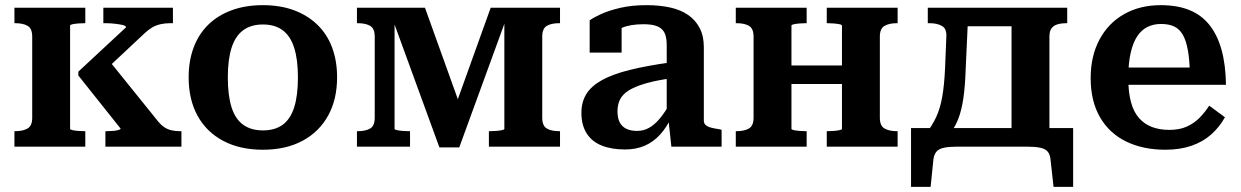

<svg xmlns="http://www.w3.org/2000/svg" viewBox="-20 -569 4814 745"><path d="M105 -112V-427Q105 -458 87.5 -468.5Q70 -479 39 -479H36V-539H311V-479H307Q296 -479 283.5 -478Q271 -477 261.5 -475Q252 -473 252 -470V-69Q252 -66 261.5 -64Q271 -62 283.5 -61Q296 -60 307 -60H311V0H36V-60H39Q69 -60 87 -70.5Q105 -81 105 -112ZM684 0H389V-60H394Q406 -60 418.5 -61Q431 -62 439.5 -64.5Q448 -67 448 -70L284 -276V-291L469 -463Q469 -469 456 -472Q443 -475 425 -477Q407 -479 391 -479H381V-539H651V-479H640Q620 -479 602.5 -475Q585 -471 570.5 -462.5Q556 -454 540 -439L364 -274L391 -349L595 -96Q608 -81 620.5 -73.5Q633 -66 647.5 -63Q662 -60 678 -60H684Z M1288 -269Q1288 -183 1253 -120Q1218 -57 1153.5 -22.5Q1089 12 1000 12Q911 12 846 -22.5Q781 -57 746.5 -120Q712 -183 712 -269Q712 -333 731.5 -385Q751 -437 788.5 -473.5Q826 -510 879.5 -529.5Q933 -549 1000 -549Q1067 -549 1120 -529.5Q1173 -510 1211 -473.5Q1249 -437 1268.5 -385Q1288 -333 1288 -269ZM864 -269Q864 -198 878.5 -152.5Q893 -107 923.5 -85Q954 -63 1000 -63Q1047 -63 1077 -85Q1107 -107 1121.5 -152.5Q1136 -198 1136 -269Q1136 -338 1121.5 -383.5Q1107 -429 1077 -451.5Q1047 -474 1000 -474Q954 -474 923.5 -451.5Q893 -429 878.5 -383.5Q864 -338 864 -269Z M1629 -539 1777 -127 1723 -91 1884 -539H2153V-479H2150Q2119 -479 2101.5 -468.5Q2084 -458 2084 -427V-112Q2084 -81 2101.5 -70.5Q2119 -60 2150 -60H2153V0H1877V-60H1881Q1892 -60 1905 -61Q1918 -62 1927.5 -64Q1937 -66 1937 -69V-517L1951 -515L1762 3H1685L1496 -515L1511 -517V-69Q1511 -66 1520.5 -64Q1530 -62 1543 -61Q1556 -60 1566 -60H1571V0H1365V-60H1368Q1399 -60 1416.5 -70.5Q1434 -81 1434 -112V-427Q1434 -458 1416.5 -468.5Q1399 -479 1368 -479H1365V-539Z M2583 -327V-265Q2533 -258 2497 -248.5Q2461 -239 2437 -227.5Q2413 -216 2400 -202.5Q2387 -189 2381.5 -172.5Q2376 -156 2376 -137Q2376 -110 2385 -93.5Q2394 -77 2411 -69Q2428 -61 2452 -61Q2477 -61 2498.5 -73Q2520 -85 2540.5 -109.5Q2561 -134 2582 -172L2587 -117Q2567 -75 2541 -46.5Q2515 -18 2481.5 -3.5Q2448 11 2405 11Q2352 11 2314 -4.5Q2276 -20 2256 -52Q2236 -84 2236 -131Q2236 -173 2255 -204Q2274 -235 2315.5 -258Q2357 -281 2423 -297.5Q2489 -314 2583 -327ZM2585 0 2573 -112 2567 -113V-394Q2567 -423 2559 -440.5Q2551 -458 2531.5 -466.5Q2512 -475 2477 -475Q2426 -475 2393 -461Q2360 -447 2346 -431Q2341 -437 2342 -445.5Q2343 -454 2349 -461.5Q2355 -469 2366 -474.5Q2377 -480 2392 -481V-365H2268V-490Q2283 -501 2312.5 -514.5Q2342 -528 2386.5 -538.5Q2431 -549 2489 -549Q2539 -549 2580 -540Q2621 -531 2650 -511Q2679 -491 2695 -460Q2711 -429 2711 -386V-101Q2711 -90 2718.5 -83.5Q2726 -77 2740 -73.5Q2754 -70 2774 -67L2780 -65V0Z M2904 -112V-427Q2904 -458 2886.5 -468.5Q2869 -479 2838 -479H2835V-539H3110V-479H3106Q3096 -479 3083 -478Q3070 -477 3060.5 -475Q3051 -473 3051 -470V-69Q3051 -66 3060.5 -64Q3070 -62 3083 -61Q3096 -60 3106 -60H3110V0H2835V-60H2838Q2868 -60 2886 -70.5Q2904 -81 2904 -112ZM3247 -69V-469Q3247 -473 3237.5 -475Q3228 -477 3215 -478Q3202 -479 3191 -479H3188V-539H3463V-479H3460Q3430 -479 3412 -468.5Q3394 -458 3394 -427V-112Q3394 -81 3412 -70.5Q3430 -60 3460 -60H3463V0H3188V-60H3191Q3202 -60 3215 -61Q3228 -62 3237.5 -64Q3247 -66 3247 -69ZM2993 -243V-315H3311V-243Z M3905 -29V-539H4121V-479H4119Q4098 -479 4083 -474.5Q4068 -470 4060 -459Q4052 -448 4052 -427V-29ZM3691 -467V-539H3971V-467ZM4056 48Q4054 29 4044.5 18.5Q4035 8 4015 4Q3995 0 3963 0H3696Q3664 0 3644 4Q3624 8 3614.5 18.5Q3605 29 3602 48L3591 156H3515V-72H4144V156H4068ZM3647 -304 3652 -426Q3654 -457 3635.5 -468Q3617 -479 3587 -479H3580V-539H3738L3727 -300Q3725 -235 3718 -187.5Q3711 -140 3698 -107Q3685 -74 3665 -50H3572Q3597 -81 3612.5 -114.5Q3628 -148 3636 -193Q3644 -238 3647 -304Z M4358 -265Q4358 -211 4368.5 -172.5Q4379 -134 4400 -110.5Q4421 -87 4450.5 -76Q4480 -65 4517 -65Q4557 -65 4585.5 -78Q4614 -91 4635 -112.5Q4656 -134 4672 -159L4733 -114Q4712 -76 4680 -47.5Q4648 -19 4603.5 -3.5Q4559 12 4502 12Q4415 12 4349.5 -20Q4284 -52 4248 -114.5Q4212 -177 4212 -266Q4212 -351 4246 -415Q4280 -479 4341.5 -514Q4403 -549 4484 -549Q4548 -549 4595 -530Q4642 -511 4673 -472Q4704 -433 4720 -375Q4736 -317 4737 -240H4323V-307H4621L4597 -281Q4596 -337 4589 -375Q4582 -413 4569 -435Q4556 -457 4535.5 -466.5Q4515 -476 4485 -476Q4456 -476 4432.5 -464.5Q4409 -453 4392.5 -428Q4376 -403 4367 -363Q4358 -323 4358 -265Z"/></svg>

Font: Roboto Serif SemiBold
Style: Regular
Weight: 600
Designer: Greg Gazdowicz
Foundry: Commercial Type
Version: Version 1.008